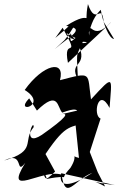

<svg xmlns="http://www.w3.org/2000/svg" viewBox="-34 -908 582 941"><path d="M445 -64 406 -163 459 -327C419 -341 448 -485 503 -379C514 -532 528 -547 412 -421C393 -552 420 -557 260 -515C287 -619 177 -593 87 -467C208 -392 30 -345 109 -426L147 -366C254 -470 246 -382 271 -356C400 -404 317 -325 373 -286L391 -303L384 -375L253 -345C316 -362 289 -330 171 -247C71 -181 132 -334 131 -285C73 -215 151 -170 -14 -121C88 -173 38 -43 90 -110C-20 67 174 -83 268 -52C287 82 330 -28 419 -61C336 -6 247 27 266 -59L528 -1C403 -14 404 -36 481 6ZM189 -153C297 -314 312 -274 391 -314L332 -338L353 -134C306 -145 355 -156 311 -85C240 -8 335 -59 196 -31L158 -131C193 -18 178 -13 236 -67ZM395 -804C265 -775 370 -830 237 -722L273 -772C367 -601 272 -738 299 -600C402 -698 509 -794 511 -801C414 -691 406 -830 403 -734ZM282 -711C330 -770 322 -788 339 -765C397 -762 329 -672 292 -746C438 -655 370 -773 460 -860C471 -791 501 -718 525 -717L474 -801C464 -901 436 -775 397 -888C373 -757 432 -872 290 -781C394 -767 306 -731 234 -667ZM353 -687C350 -719 443 -693 348 -697C404 -573 298 -612 348 -518C339 -690 340 -611 386 -740C318 -737 311 -664 310 -745Z"/></svg>

Font: Asimov Silicon
Style: Regular
Weight: 400
Designer: Google
Version: Version 2.000980; 2014